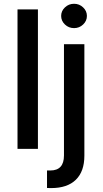

<svg xmlns="http://www.w3.org/2000/svg" viewBox="-20 -776 536 1001"><path d="M366.2 -629.4Q338.4 -629.4 318.6 -648.2Q298.8 -667 298.8 -692.9Q298.8 -718.8 318.6 -737.5Q338.4 -756.3 366.2 -756.3Q393.6 -756.3 413.3 -737.5Q433.1 -718.8 433.1 -692.9Q433.1 -667 413.3 -648.2Q393.6 -629.4 366.2 -629.4ZM177.7 -727.1V0H71.3V-727.1ZM313.5 -545.4H419.9V35.6Q419.9 117.7 375.5 161.1Q331.1 204.6 246.6 204.6Q232.4 204.6 225.1 204.1V112.8H242.2Q313.5 112.8 313.5 34.7Z"/></svg>

Font: Interop Med
Style: Regular
Weight: 500
Designer: Rasmus Andersson, Google, Jang Haemin
Foundry: jhaemin
Version: Version 1.007